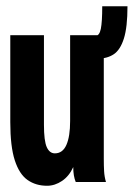

<svg xmlns="http://www.w3.org/2000/svg" viewBox="-20 -584 440 616"><path d="M131 12Q95 12 68.5 -6.5Q42 -25 27.5 -69.5Q13 -114 13 -192V-471H121V-184Q121 -132 130 -112Q139 -92 156 -92Q181 -92 193 -119Q205 -146 205 -196V-471H313V-74Q313 -52 314 -34.5Q315 -17 320 0H223Q215 -19 215 -48Q202 -19 179 -3.5Q156 12 131 12ZM389 -564Q389 -497 377.5 -460.5Q366 -424 345 -410Q324 -396 294 -396L286 -469Q299 -469 303.5 -491.5Q308 -514 308 -564Z"/></svg>

Font: Inconsolata Condensed Black
Style: Regular
Weight: 900
Width: 3
Monospace: yes
Designer: Raph Levien, Cyreal, Brenton Simpson
Foundry: Raph Levien, Cyreal, Google
Version: Version 3.001; ttfautohint (v1.8.2.53-6de2)